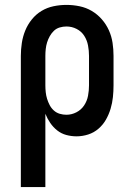

<svg xmlns="http://www.w3.org/2000/svg" viewBox="-20 -548 540 783"><path d="M65 215V-320Q65 -346 69 -372.5Q73 -399 83 -423.5Q93 -448 110 -469Q127 -490 149.5 -503.5Q172 -517 198 -522.5Q224 -528 251 -528Q278 -528 304.5 -522.5Q331 -517 354 -503.5Q377 -490 395 -469.5Q413 -449 424 -424.5Q435 -400 439 -373.5Q443 -347 443 -320V-200Q443 -176 440.5 -152Q438 -128 431 -104.5Q424 -81 412 -60Q400 -39 381.5 -23Q363 -7 339.5 0.5Q316 8 292 8Q271 8 250.5 2.5Q230 -3 213.5 -16Q197 -29 185 -46.5Q173 -64 165 -84V215ZM251 -80Q272 -80 291.5 -90Q311 -100 323 -118Q335 -136 339 -157.5Q343 -179 343 -200V-320Q343 -341 339 -362.5Q335 -384 323.5 -402Q312 -420 292.5 -430Q273 -440 251 -440Q237 -440 223.5 -436Q210 -432 200 -422.5Q190 -413 183 -400.5Q176 -388 172 -375Q168 -362 166.5 -348Q165 -334 165 -320V-200Q165 -186 166.5 -172Q168 -158 172 -145Q176 -132 182.5 -119.5Q189 -107 199.5 -97.5Q210 -88 223.5 -84Q237 -80 251 -80Z"/></svg>

Font: Iosevka Curly Slab Semibold
Style: Regular
Weight: 600
Monospace: yes
Designer: Belleve Invis
Foundry: Belleve Invis
Version: Version 22.1.2; ttfautohint (v1.8.4)